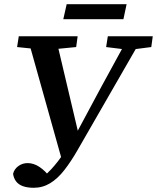

<svg xmlns="http://www.w3.org/2000/svg" viewBox="-20 -836 744 910"><path d="M42 -12Q47 -34 66.5 -48.5Q86 -63 111 -63Q140 -63 167.5 -44.5Q195 -26 217 4L186 20L187 0Q205 -15 221.5 -32.5Q238 -50 255 -72Q272 -94 288.5 -121Q305 -148 322 -180H329L461 -426L591 -664H658L349 -127Q317 -71 285 -30Q253 11 217.5 32.5Q182 54 140 54Q110 54 89 46.5Q68 39 56.5 24Q45 9 42 -12ZM61 -613 69 -664H348L341 -613L218 -601H177ZM483 -613 491 -664H704L697 -613L604 -601H580ZM277 -65 109 -664H243L354 -194ZM280 -745 296 -816H580L565 -745Z"/></svg>

Font: Source Serif 4 18pt SemiBold
Style: Italic
Weight: 600
Italic angle: -12°
Designer: Frank Grießhammer
Foundry: Adobe Systems Incorporated
Version: Version 4.004;hotconv 1.0.116;makeotfexe 2.5.65601